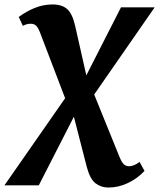

<svg xmlns="http://www.w3.org/2000/svg" viewBox="-86 -587 714 861"><path d="M400 254Q367.5 254 342.2 234.8Q317 215.5 302.5 159L240.5 -82L212 -131L93.5 -441Q85 -463 76 -471.8Q67 -480.5 52.5 -480.5Q41.5 -480.5 33 -478Q24.5 -475.5 16.5 -471L-2 -511Q32 -536 70 -551.5Q108 -567 150 -567Q192.5 -567 215.8 -545.8Q239 -524.5 251 -471L306 -227.5L330 -179L449 114.5Q459.5 140.5 469.2 149.5Q479 158.5 492.5 158.5Q502.5 158.5 514 154.2Q525.5 150 540 139L562 179.5Q531 213 488.2 233.5Q445.5 254 400 254ZM-66 244 221 -168 285 -217.5 456.5 -554H607.5L321 -141L256 -84.5L88 244Z"/></svg>

Font: Merriweather 20pt Black
Style: Italic
Weight: 900
Italic angle: -7.8°
Version: Version 2.101